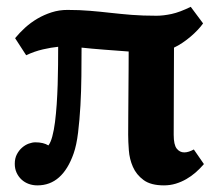

<svg xmlns="http://www.w3.org/2000/svg" viewBox="-20 -541 653 577"><path d="M86.4 -113.3Q110.4 -113.3 125.5 -104Q132.3 -112.8 137.2 -131.1Q142.1 -149.4 145.3 -174.1Q148.4 -198.7 150.4 -227.5Q152.3 -256.3 153.3 -286.4Q154.3 -316.4 154.5 -345.7Q154.8 -375 154.8 -400.4Q134.3 -398.4 108.9 -392.6Q83.5 -386.7 58.6 -375L25.4 -426.3Q38.6 -442.4 55.4 -457.8Q72.3 -473.1 92.3 -484.9Q112.3 -496.6 135 -503.9Q157.7 -511.2 182.6 -511.2Q219.7 -511.2 250.7 -508.5Q281.7 -505.9 312.3 -502.4Q342.8 -499 375.7 -496.3Q408.7 -493.7 450.2 -493.7Q470.7 -493.7 495.6 -499Q520.5 -504.4 553.2 -520.5L590.3 -470.7Q583.5 -460.9 573.7 -450.7Q564 -440.4 552.5 -430.7Q541 -420.9 528.3 -412.4Q515.6 -403.8 502.9 -397.9Q502.9 -332.5 502.4 -267.1Q502 -201.7 502 -136.2Q502 -106 511 -94.5Q520 -83 533.7 -83Q540.5 -83 547.9 -85.4Q555.2 -87.9 562.5 -91.8L592.8 -47.9Q581.5 -34.7 568.1 -22.9Q554.7 -11.2 539.8 -2.7Q524.9 5.9 508.1 11Q491.2 16.1 472.7 16.1Q433.1 16.1 411.4 0Q389.6 -16.1 379.4 -39.6Q369.1 -63 367.2 -89.4Q365.2 -115.7 365.2 -136.2Q365.2 -162.1 365.5 -196.8Q365.7 -231.4 366 -266.6Q366.2 -301.8 366.5 -333.7Q366.7 -365.7 366.7 -386.2Q352.5 -387.2 333.5 -388.7Q314.5 -390.1 294.7 -391.6Q274.9 -393.1 256.3 -394.8Q237.8 -396.5 225.1 -397.9Q225.1 -357.9 224.6 -312.5Q224.1 -267.1 221.7 -223.6Q219.2 -180.2 214.6 -142.3Q210 -104.5 201.2 -79.6Q184.6 -32.2 157.5 -8.1Q130.4 16.1 92.3 16.1Q78.6 16.1 66.4 11.7Q54.2 7.3 44.9 -1.2Q35.6 -9.8 30 -21.7Q24.4 -33.7 24.4 -48.8Q24.4 -65.4 30.8 -77.4Q37.1 -89.4 46.4 -97.4Q55.7 -105.5 66.4 -109.4Q77.1 -113.3 86.4 -113.3Z"/></svg>

Font: DimaFred
Style: Bold
Weight: 800
Designer: R.Balvardi
Foundry: R.Balvardi (r.balvardi@gmail.com)
Version: Version 1.00;August 2, 2018;FontCreator 11.5.0.2427 64-bit